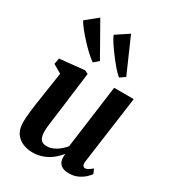

<svg xmlns="http://www.w3.org/2000/svg" viewBox="-212 -1009 1028 1137"><g transform="rotate(30 302.0 -440.5)"><path d="M188.5 10Q156.5 10 125.8 -1.8Q95 -13.5 74.2 -41.2Q53.5 -69 53 -117.5Q53 -135 54.5 -155.8Q56 -176.5 58.8 -199.8Q61.5 -223 65 -246.8Q68.5 -270.5 72 -293L99.5 -475.5L41 -509.5L48.5 -550L217.5 -567.5L241 -556L207 -289Q204.5 -267.5 201.5 -246.2Q198.5 -225 195.8 -205Q193 -185 191.2 -167.8Q189.5 -150.5 189.5 -137.5Q189.5 -109.5 195.8 -93.5Q202 -77.5 214.2 -70.8Q226.5 -64 244.5 -64Q266.5 -64 288 -73.5Q309.5 -83 327.8 -98.2Q346 -113.5 360 -130.5L418 -563.5H552L488.5 -101.5Q486 -82 491.2 -73.2Q496.5 -64.5 506.5 -64.5Q515.5 -64.5 525.2 -70Q535 -75.5 553.5 -90L567 -59.5Q562.5 -51.5 545.5 -34.8Q528.5 -18 501.2 -4.2Q474 9.5 439 9.5Q402 9.5 383.5 -5.5Q365 -20.5 362.5 -46.5Q362 -49 362 -52.5Q362 -56 362 -60.2Q362 -64.5 362.5 -69Q363 -73.5 363.5 -77.5L362 -78.5Q348.5 -62.5 331.8 -46.8Q315 -31 293.8 -18.2Q272.5 -5.5 246.2 2.2Q220 10 188.5 10ZM233 -630.5Q215 -642 187.8 -667.2Q160.5 -692.5 133 -722.8Q105.5 -753 85.2 -779Q65 -805 59.5 -818L139 -882.5L266 -658.5ZM412.5 -630.5Q395.5 -643.5 371.2 -671.8Q347 -700 322.5 -732.8Q298 -765.5 280.2 -793.2Q262.5 -821 259 -834.5L344.5 -891L448 -655Z"/></g></svg>

Font: Merriweather
Style: Bold Italic
Weight: 700
Italic angle: -7.8°
Version: Version 2.101